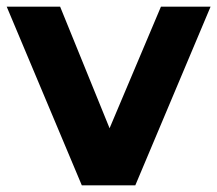

<svg xmlns="http://www.w3.org/2000/svg" viewBox="-28 -558 654 578"><path d="M218.3 0 -7.8 -537.9H153L341.2 -75.2H261L456.5 -537.9H605.9L379.3 0Z"/></svg>

Font: Montserrat Thin
Style: Regular
Weight: 100
Designer: Julieta Ulanovsky
Foundry: Julieta Ulanovsky
Version: Version 9.000